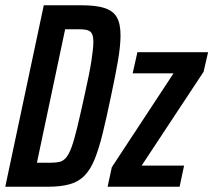

<svg xmlns="http://www.w3.org/2000/svg" viewBox="-21 -708 809 728"><path d="M-1 0 145 -688H288Q343 -688 375.5 -677.5Q408 -667 422 -642.5Q436 -618 436 -574Q436 -535 426.5 -479Q417 -423 400 -344Q383 -262 368.5 -203Q354 -144 338 -104.5Q322 -65 299.5 -42Q277 -19 243.5 -9.5Q210 0 161 0ZM119 -91H170Q190 -91 204 -94Q218 -97 229 -109.5Q240 -122 250 -149Q260 -176 271.5 -223.5Q283 -271 299 -344Q318 -428 325.5 -476.5Q333 -525 333 -550Q333 -566 329.5 -575.5Q326 -585 319.5 -589.5Q313 -594 302.5 -595.5Q292 -597 277 -597H226ZM387 0 403 -74 637 -430H482L500 -510H768L751 -436L516 -80H677L660 0Z"/></svg>

Font: Saira ExtraCondensed SemiBold
Style: Italic
Weight: 600
Width: 2
Italic angle: -12°
Designer: Hector Gatti with collaboration of the Omnibus-Type team
Foundry: Omnibus-Type
Version: Version 1.101